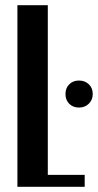

<svg xmlns="http://www.w3.org/2000/svg" viewBox="-20 -719 377 739"><path d="M164 -699V-46H306V0H47V-699ZM232 -357Q232 -380 246.5 -394.5Q261 -409 284 -409Q307 -409 322 -394.5Q337 -380 337 -357Q337 -335 322 -320Q307 -305 284 -305Q261 -305 246.5 -319.5Q232 -334 232 -357Z"/></svg>

Font: Moniqa ExtBd Paragraph
Style: Regular
Weight: 800
Designer: Rajesh Rajput
Foundry: Rajesh Rajput
Version: Version 1.000